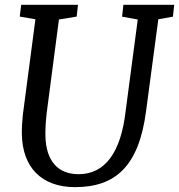

<svg xmlns="http://www.w3.org/2000/svg" viewBox="-20 -767 743 797"><path d="M70.8 -209C73.2 -74.2 150.9 9.8 291.5 9.8C458 9.8 556.6 -75.7 586.4 -306.2L637.2 -687L697.8 -697.8L703.1 -747.1H492.2L486.8 -697.8L551.8 -686L501.5 -305.7C481.9 -134.8 416.5 -43.9 306.2 -43.9C220.7 -43.9 170.4 -98.6 168.5 -204.1C168 -231.9 169.9 -262.2 173.8 -297.9L224.6 -686L298.3 -698.2L303.7 -747.1H67.9L62 -698.2L127 -687L74.7 -289.6C71.8 -260.7 70.3 -234.4 70.8 -209Z"/></svg>

Font: Merriweather
Style: Italic
Weight: 400
Italic angle: -7.5°
Designer: Eben Sorkin
Foundry: Eben Sorkin
Version: Version 1.001